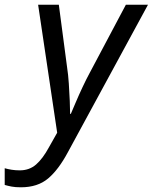

<svg xmlns="http://www.w3.org/2000/svg" viewBox="-114 -556 649 816"><path d="M-25 240Q-49 240 -64.5 237Q-80 234 -94 230V159Q-80 163 -64 165.5Q-48 168 -30 168Q11 168 39.5 143Q68 118 94 70L129 8L48 -536H136L171 -271Q176 -239 178.5 -200.5Q181 -162 182.5 -127.5Q184 -93 184 -72H187Q194 -88 207.5 -120Q221 -152 237 -186Q253 -220 265 -242L421 -536H515L175 90Q135 165 90.5 202.5Q46 240 -25 240Z"/></svg>

Font: Noto Sans IKEA
Style: Italic
Weight: 400
Italic angle: -12°
Designer: Monotype Design Team
Foundry: Monotype Imaging Inc.
Version: Version 2.001